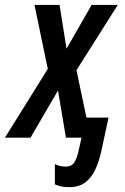

<svg xmlns="http://www.w3.org/2000/svg" viewBox="-67 -560 507 781"><path d="M215.3 201.2Q193.4 201.2 179.9 198Q166.5 194.8 156.2 189.9V107.4Q167.5 113.3 179 115.5Q190.4 117.7 200.2 117.7Q225.6 117.7 236.8 98.1Q248 78.6 252.9 52.2L264.6 0H201.2L168.9 -191.9L57.1 0H-46.9L127.4 -279.8L73.2 -540H175.3L203.6 -361.8L305.7 -540H412.1L244.1 -274.4L284.7 -81.5H374.5L345.2 54.2Q336.4 94.7 321.3 128.2Q306.2 161.6 280.5 181.4Q254.9 201.2 215.3 201.2Z"/></svg>

Font: Open Sans Condensed SemiBold
Style: Italic
Weight: 600
Width: 3
Italic angle: -12°
Designer: Monotype Design Team
Foundry: Monotype Imaging Inc.
Version: Version 3.000; ttfautohint (v1.8.4)